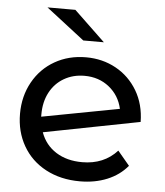

<svg xmlns="http://www.w3.org/2000/svg" viewBox="-53 -784 718 837"><g transform="rotate(5 306.0 -365.5)"><path d="M483 -142C444.3 -99.3 393.3 -78 330 -78C285.3 -78 247.2 -88 215.5 -108C183.8 -128 161.3 -156.3 148 -193L569 -275C568.3 -326.3 556.3 -371.7 533 -411C509.7 -450.3 478.3 -480.8 439 -502.5C399.7 -524.2 356 -535 308 -535C257.3 -535 211.8 -523.5 171.5 -500.5C131.2 -477.5 99.5 -445.3 76.5 -404C53.5 -362.7 42 -316.3 42 -265C42 -213 53.8 -166.3 77.5 -125C101.2 -83.7 134.7 -51.5 178 -28.5C221.3 -5.5 271 6 327 6C371 6 410.8 -1.3 446.5 -16C482.2 -30.7 511.7 -52 535 -80ZM218.5 -431C244.8 -446.3 274.7 -454 308 -454C350 -454 386 -442 416 -418C446 -394 465.3 -362.7 474 -324L135 -260V-270C135 -306.7 142.3 -338.8 157 -366.5C171.7 -394.2 192.2 -415.7 218.5 -431ZM121 -737 289 -607H379L243 -737Z"/></g></svg>

Font: ICO Headline
Style: Regular
Weight: 500
Designer: Julieta Ulanovsky
Foundry: Julieta Ulanovsky
Version: Version 7.200